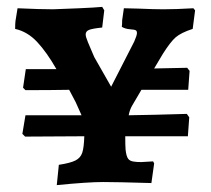

<svg xmlns="http://www.w3.org/2000/svg" viewBox="-20 -529 614 558"><path d="M151 -50Q184 -55 199 -62.5Q214 -70 219 -85Q224 -100 225 -133L53 -132L45 -140L54 -194H217Q204 -224 200 -232L181 -268Q127 -267 54 -267L47 -274L55 -328H144Q116 -377 88 -407Q60 -437 24 -445Q24 -460 25 -468Q25 -470 31 -505Q97 -502 134 -502Q165 -503 210.5 -505Q256 -507 277 -509L283 -499L277 -449Q248 -446 238.5 -442Q229 -438 229 -429Q229 -422 235.5 -406.5Q242 -391 245 -384L254 -363L303 -277L370 -408Q378 -426 378 -433Q378 -439 374.5 -441Q371 -443 357.5 -444Q344 -445 334 -451Q335 -457 335 -470L340 -505L382 -504Q428 -502 455 -502Q491 -502 542 -505L547 -499L540 -445Q506 -434 490.5 -420.5Q475 -407 453 -372L428 -330L524 -332L531 -323L527 -268H391L364 -222Q357 -210 354 -194Q425 -195 523 -198L530 -188L526 -133H344Q344 -106 345 -94Q347 -75 352.5 -67.5Q358 -60 372 -59Q377 -58 391 -58L425 -60L428 -54L420 3Q320 0 280 0Q235 0 145 9Z"/></svg>

Font: Alegreya
Style: Bold
Weight: 700
Designer: Juan Pablo del Peral
Foundry: Huerta Tipografica
Version: Version 2.008; ttfautohint (v1.8)